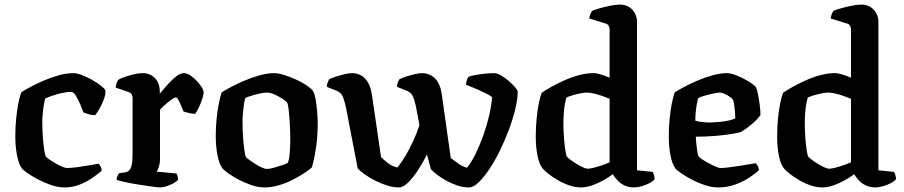

<svg xmlns="http://www.w3.org/2000/svg" viewBox="-20 -820 3955 840"><path d="M262 0Q235 0 205 -10Q175 -20 147.5 -34.5Q120 -49 100.5 -62.5Q81 -76 76 -83Q62 -101 54.5 -140Q47 -179 47 -222Q47 -262 50.5 -299Q54 -336 60 -366.5Q66 -397 73 -416Q86 -425 112 -439Q138 -453 170.5 -467Q203 -481 237 -490.5Q271 -500 301 -500Q317 -500 339 -491.5Q361 -483 383 -470.5Q405 -458 421 -445.5Q437 -433 441 -425Q443 -409 435 -387.5Q427 -366 416.5 -346.5Q406 -327 396 -316Q382 -316 368.5 -320Q355 -324 345 -328Q339 -345 330 -366Q321 -387 311 -402.5Q301 -418 292 -418Q271 -418 248 -412.5Q225 -407 206.5 -400.5Q188 -394 178 -389Q175 -380 172 -362.5Q169 -345 167 -324.5Q165 -304 165 -285Q165 -254 167.5 -220.5Q170 -187 173.5 -163.5Q177 -140 181 -135Q183 -131 194 -123.5Q205 -116 220 -107Q235 -98 250 -91.5Q265 -85 274 -85Q291 -85 320.5 -89Q350 -93 376 -97.5Q402 -102 411 -104Q415 -101 419.5 -93Q424 -85 425 -73Q409 -59 384.5 -42Q360 -25 329 -12.5Q298 0 262 0Z M682 0Q672 0 646.5 -3.5Q621 -7 589 -12Q557 -17 529.5 -23Q502 -29 490 -33Q490 -41 493.5 -49Q497 -57 500 -62L527 -66Q538 -68 545 -74.5Q552 -81 556 -97Q560 -113 560 -146V-391Q560 -400 556 -407Q552 -414 543 -417L486 -437Q488 -451 491 -459Q494 -467 499 -472Q516 -481 548 -490.5Q580 -500 604 -500Q636 -500 657.5 -478.5Q679 -457 679 -420V-410Q686 -418 698.5 -433Q711 -448 726 -463.5Q741 -479 756 -489.5Q771 -500 785 -500Q798 -500 813 -490Q828 -480 841.5 -465.5Q855 -451 863 -437.5Q871 -424 871 -417Q871 -407 865 -388Q859 -369 850 -350Q841 -331 834 -322Q820 -322 805.5 -326Q791 -330 783 -332Q778 -344 772 -358.5Q766 -373 760 -383.5Q754 -394 749 -394Q745 -394 735 -387.5Q725 -381 713.5 -371.5Q702 -362 692.5 -353Q683 -344 680 -340V-126Q680 -106 675 -90.5Q670 -75 666 -69L752 -61Q754 -58 756.5 -50.5Q759 -43 759 -34Q753 -26 738.5 -18Q724 -10 708 -5Q692 0 682 0Z M1136 0Q1110 0 1080.5 -10Q1051 -20 1024.5 -34Q998 -48 978.5 -62Q959 -76 953 -84Q939 -102 931.5 -140.5Q924 -179 924 -224Q924 -263 927.5 -299Q931 -335 937 -365.5Q943 -396 950 -416Q964 -425 990 -439Q1016 -453 1049 -467Q1082 -481 1116 -490.5Q1150 -500 1179 -500Q1198 -500 1223 -492Q1248 -484 1274 -472.5Q1300 -461 1320 -447.5Q1340 -434 1348 -424Q1356 -412 1360.5 -387Q1365 -362 1367.5 -333Q1370 -304 1370 -279Q1370 -223 1362 -170.5Q1354 -118 1344 -87Q1332 -76 1309.5 -61.5Q1287 -47 1258.5 -32.5Q1230 -18 1198.5 -9Q1167 0 1136 0ZM1148 -81Q1159 -81 1177.5 -86Q1196 -91 1213.5 -97Q1231 -103 1239 -107Q1245 -121 1247.5 -150Q1250 -179 1250 -208Q1250 -240 1248 -276Q1246 -312 1243 -339Q1240 -366 1236 -371Q1233 -377 1217.5 -387Q1202 -397 1182.5 -406Q1163 -415 1147 -415Q1136 -415 1117.5 -411Q1099 -407 1081 -401.5Q1063 -396 1054 -392Q1050 -383 1047.5 -365.5Q1045 -348 1043 -327Q1041 -306 1041 -286Q1041 -251 1043.5 -218Q1046 -185 1049.5 -161.5Q1053 -138 1056 -132Q1059 -129 1070 -121Q1081 -113 1095.5 -103.5Q1110 -94 1124.5 -87.5Q1139 -81 1148 -81Z M1726 0Q1700 0 1672 -9Q1644 -18 1619 -31Q1594 -44 1574.5 -58Q1555 -72 1545 -83L1493 -353Q1489 -371 1482 -392Q1475 -413 1455 -422L1410 -440Q1410 -452 1414 -460.5Q1418 -469 1420 -473Q1431 -479 1450 -485Q1469 -491 1488.5 -495.5Q1508 -500 1519 -500Q1555 -500 1577.5 -476Q1600 -452 1607 -406L1647 -133Q1656 -123 1675 -108Q1694 -93 1718 -87Q1736 -108 1753.5 -137.5Q1771 -167 1787 -201.5Q1803 -236 1815 -272L1800 -353Q1796 -373 1788.5 -393.5Q1781 -414 1762 -422L1717 -440Q1717 -452 1721 -460.5Q1725 -469 1727 -473Q1738 -479 1756.5 -485Q1775 -491 1794.5 -495.5Q1814 -500 1826 -500Q1861 -500 1884 -476Q1907 -452 1913 -406L1952 -129Q1962 -122 1980.5 -107.5Q1999 -93 2023 -86Q2042 -109 2060 -145.5Q2078 -182 2093.5 -225Q2109 -268 2119.5 -312Q2130 -356 2133 -395Q2124 -402 2108.5 -410Q2093 -418 2075 -426Q2057 -434 2042 -440Q2027 -446 2019 -449Q2019 -462 2023 -471Q2027 -480 2029 -484Q2043 -489 2063 -492.5Q2083 -496 2104.5 -498Q2126 -500 2142 -500Q2155 -500 2172 -490Q2189 -480 2205.5 -466Q2222 -452 2233.5 -438.5Q2245 -425 2245 -419Q2245 -387 2234.5 -343.5Q2224 -300 2206.5 -253Q2189 -206 2167 -161Q2145 -116 2120.5 -79.5Q2096 -43 2073.5 -21.5Q2051 0 2031 0Q2006 0 1981 -8.5Q1956 -17 1933 -29.5Q1910 -42 1892.5 -55.5Q1875 -69 1865 -80L1848 -144Q1829 -106 1807 -73Q1785 -40 1764 -20Q1743 0 1726 0Z M2521 0Q2496 0 2469 -9.5Q2442 -19 2418.5 -33Q2395 -47 2378 -60.5Q2361 -74 2354 -83Q2339 -101 2331.5 -139Q2324 -177 2324 -223Q2324 -262 2327.5 -299Q2331 -336 2337 -366.5Q2343 -397 2350 -414Q2364 -424 2389.5 -438.5Q2415 -453 2447 -467.5Q2479 -482 2512.5 -491Q2546 -500 2576 -500Q2590 -500 2609.5 -494Q2629 -488 2647 -480V-691Q2647 -698 2643.5 -706Q2640 -714 2630 -717L2558 -739Q2560 -751 2563.5 -759.5Q2567 -768 2570 -772Q2580 -777 2602.5 -783.5Q2625 -790 2650 -795Q2675 -800 2692 -800Q2725 -800 2746 -778Q2767 -756 2767 -723V-75L2835 -68Q2838 -64 2841 -55Q2844 -46 2844 -36Q2836 -26 2820 -18Q2804 -10 2786 -5Q2768 0 2755 0Q2730 0 2711.5 -9Q2693 -18 2680.5 -32Q2668 -46 2661 -58Q2643 -44 2618.5 -30.5Q2594 -17 2569 -8.5Q2544 0 2521 0ZM2552 -82Q2561 -82 2577 -86Q2593 -90 2612.5 -96.5Q2632 -103 2647 -110V-388Q2632 -394 2613.5 -400.5Q2595 -407 2577.5 -411Q2560 -415 2547 -415Q2537 -415 2519.5 -411.5Q2502 -408 2484.5 -403Q2467 -398 2458 -393Q2455 -383 2451.5 -365Q2448 -347 2446.5 -325Q2445 -303 2445 -280Q2445 -247 2447.5 -215Q2450 -183 2453.5 -161Q2457 -139 2460 -135Q2464 -130 2475 -121.5Q2486 -113 2500 -104.5Q2514 -96 2528 -89Q2542 -82 2552 -82Z M3121 0Q3094 0 3064 -10Q3034 -20 3006.5 -34.5Q2979 -49 2959.5 -62.5Q2940 -76 2935 -83Q2921 -101 2913.5 -140Q2906 -179 2906 -222Q2906 -262 2909.5 -299Q2913 -336 2919 -366.5Q2925 -397 2932 -416Q2946 -425 2972 -439Q2998 -453 3030.5 -467Q3063 -481 3097 -490.5Q3131 -500 3160 -500Q3178 -500 3204 -489.5Q3230 -479 3254 -464.5Q3278 -450 3287 -439Q3292 -429 3296.5 -406.5Q3301 -384 3304 -359Q3307 -334 3307 -316Q3295 -300 3278.5 -285Q3262 -270 3246 -258.5Q3230 -247 3218 -241Q3202 -237 3172 -232.5Q3142 -228 3104 -225Q3066 -222 3024 -222Q3026 -190 3029.5 -165Q3033 -140 3037 -135Q3040 -131 3052 -123Q3064 -115 3079.5 -106.5Q3095 -98 3109.5 -91.5Q3124 -85 3133 -85Q3146 -85 3166.5 -87.5Q3187 -90 3210 -93.5Q3233 -97 3253.5 -100.5Q3274 -104 3286 -106Q3290 -102 3295 -94.5Q3300 -87 3300 -75Q3284 -60 3256.5 -42Q3229 -24 3194.5 -12Q3160 0 3121 0ZM3090 -284Q3109 -285 3130 -287Q3151 -289 3169 -293Q3187 -297 3197 -302Q3197 -313 3195.5 -329.5Q3194 -346 3192 -362Q3190 -378 3186 -384Q3184 -389 3173 -396.5Q3162 -404 3149.5 -409.5Q3137 -415 3129 -415Q3120 -415 3101 -411Q3082 -407 3063 -401.5Q3044 -396 3035 -391Q3031 -379 3028 -361.5Q3025 -344 3023.5 -326Q3022 -308 3022 -292Q3034 -288 3053.5 -286Q3073 -284 3090 -284Z M3577 0Q3552 0 3525 -9.5Q3498 -19 3474.5 -33Q3451 -47 3434 -60.5Q3417 -74 3410 -83Q3395 -101 3387.5 -139Q3380 -177 3380 -223Q3380 -262 3383.5 -299Q3387 -336 3393 -366.5Q3399 -397 3406 -414Q3420 -424 3445.5 -438.5Q3471 -453 3503 -467.5Q3535 -482 3568.5 -491Q3602 -500 3632 -500Q3646 -500 3665.5 -494Q3685 -488 3703 -480V-691Q3703 -698 3699.5 -706Q3696 -714 3686 -717L3614 -739Q3616 -751 3619.5 -759.5Q3623 -768 3626 -772Q3636 -777 3658.5 -783.5Q3681 -790 3706 -795Q3731 -800 3748 -800Q3781 -800 3802 -778Q3823 -756 3823 -723V-75L3891 -68Q3894 -64 3897 -55Q3900 -46 3900 -36Q3892 -26 3876 -18Q3860 -10 3842 -5Q3824 0 3811 0Q3786 0 3767.5 -9Q3749 -18 3736.5 -32Q3724 -46 3717 -58Q3699 -44 3674.5 -30.5Q3650 -17 3625 -8.5Q3600 0 3577 0ZM3608 -82Q3617 -82 3633 -86Q3649 -90 3668.5 -96.5Q3688 -103 3703 -110V-388Q3688 -394 3669.5 -400.5Q3651 -407 3633.5 -411Q3616 -415 3603 -415Q3593 -415 3575.5 -411.5Q3558 -408 3540.5 -403Q3523 -398 3514 -393Q3511 -383 3507.5 -365Q3504 -347 3502.5 -325Q3501 -303 3501 -280Q3501 -247 3503.5 -215Q3506 -183 3509.5 -161Q3513 -139 3516 -135Q3520 -130 3531 -121.5Q3542 -113 3556 -104.5Q3570 -96 3584 -89Q3598 -82 3608 -82Z"/></svg>

Font: Texturina Medium 12pt SemiBold
Style: Regular
Weight: 600
Version: Version 1.002